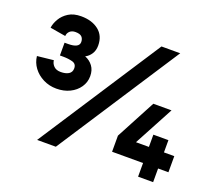

<svg xmlns="http://www.w3.org/2000/svg" viewBox="-118 -868 1164 1031"><g transform="rotate(20 464.0 -352.5)"><path d="M30 -423 123 -433Q125 -414 139 -400Q153 -386 179 -386Q207 -386 224 -396.5Q241 -407 241 -429Q241 -455 217 -461.5Q193 -468 164 -468H145V-541H165Q228 -541 228 -575Q228 -593 217.5 -604Q207 -615 181 -615Q161 -615 149 -604Q137 -593 136 -576L47 -591Q50 -616 65.5 -642.5Q81 -669 109.5 -687Q138 -705 181 -705Q243 -705 281.5 -674.5Q320 -644 320 -588Q320 -560 307 -540Q294 -520 274 -510Q302 -499 319 -476Q336 -453 336 -419Q336 -384 316.5 -355.5Q297 -327 263.5 -310.5Q230 -294 187 -294Q146 -294 111.5 -311.5Q77 -329 55.5 -358Q34 -387 30 -423ZM641 -700H748L292 0H185ZM762 -78H585V-170L705 -396H809L688 -170H762V-240H848V-170H907V-78H848V0H762Z"/></g></svg>

Font: Haskoy ExtraBold
Style: Regular
Weight: 800
Designer: Ertekin Erdin
Foundry: Ertekin Erdin
Version: Version 2.000; ttfautohint (v1.8.4.7-5d5b)